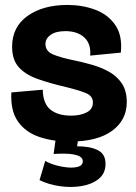

<svg xmlns="http://www.w3.org/2000/svg" viewBox="-20 -559 550 777"><path d="M263 14Q194 14 138.5 -5Q83 -24 52.5 -67.5Q22 -111 26 -185L153 -196Q154 -140 184 -115.5Q214 -91 268 -91Q305 -91 330.5 -104Q356 -117 356 -144Q356 -169 331.5 -180.5Q307 -192 246 -207Q181 -222 132 -239.5Q83 -257 56 -287Q29 -317 29 -370Q29 -450 91.5 -494.5Q154 -539 253 -539Q313 -539 364.5 -520Q416 -501 446 -458.5Q476 -416 469 -346L345 -334Q349 -382 321 -407.5Q293 -433 245 -433Q206 -433 185 -418Q164 -403 164 -381Q164 -352 194 -339Q224 -326 283 -314Q317 -307 353.5 -296.5Q390 -286 421.5 -268.5Q453 -251 473 -221.5Q493 -192 493 -146Q493 -73 433.5 -29.5Q374 14 263 14ZM140 170 163 92Q177 101 202 108.5Q227 116 253 118.5Q279 121 297 115.5Q315 110 315 93Q315 85 307.5 77.5Q300 70 275 65.5Q250 61 197 64L207 -8H298L292 33Q344 33 375.5 48.5Q407 64 407 104Q407 143 379.5 165Q352 187 310 194Q268 201 222.5 194.5Q177 188 140 170Z"/></svg>

Font: Bricolage Grotesque 48pt Bricolage Grotesque 48pt Regular
Style: Bold
Weight: 700
Designer: Mathieu Triay
Foundry: Atelier Triay
Version: Version 1.000; ttfautohint (v1.8.4.7-5d5b);gftools[0.9.32]